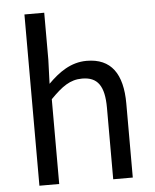

<svg xmlns="http://www.w3.org/2000/svg" viewBox="-55 -843 717 889"><g transform="rotate(-5 303.5 -398.0)"><path d="M92 0H184V-394C238 -449 276 -477 332 -477C404 -477 435 -434 435 -332V0H526V-344C526 -482 474 -557 360 -557C286 -557 230 -516 180 -466L184 -578V-796H92Z"/></g></svg>

Font: Source Han Sans JP
Style: Regular
Weight: 400
Designer: Ryoko NISHIZUKA 西塚涼子 (kana, bopomofo & ideographs); Paul D. Hunt (Latin, Greek & Cyrillic); Sandoll Communications 산돌커뮤니
Foundry: Adobe
Version: Version 2.004;hotconv 1.0.118;makeotfexe 2.5.65603